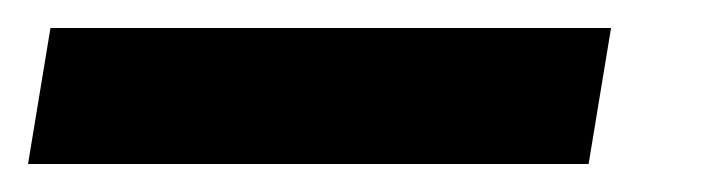

<svg xmlns="http://www.w3.org/2000/svg" viewBox="-60 -20 516 137"><path d="M-40 97 -24 0H376L360 97Z"/></svg>

Font: Figtree SemiBold
Style: Italic
Weight: 600
Italic angle: -9.5°
Foundry: Erik Kennedy
Version: Version 2.001;gftools[0.9.30]